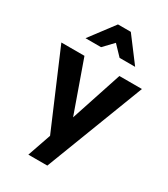

<svg xmlns="http://www.w3.org/2000/svg" viewBox="-234 -892 1022 1166"><g transform="rotate(30 277.5 -309.5)"><path d="M219 4 162 169H295L560 -521H402L284 -163L157 -521H-5ZM328 -788H238L109 -617H218L283 -685L348 -617H457Z"/></g></svg>

Font: Geom
Style: Bold
Weight: 700
Version: Version 1.102